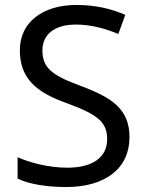

<svg xmlns="http://www.w3.org/2000/svg" viewBox="-20 -744 589 774"><path d="M502 -191C502 -303 433 -350 307 -397C191 -440 151 -469 151 -541C151 -603 197 -645 286 -645C348 -645 407 -628 457 -607L485 -684C431 -708 366 -724 288 -724C153 -724 60 -655 60 -542C60 -431 122 -374 244 -330C373 -283 412 -253 412 -183C412 -112 357 -68 251 -68C175 -68 99 -89 51 -110V-24C96 -2 167 10 247 10C403 10 502 -64 502 -191Z"/></svg>

Font: Noto Sans Hebrew Droid
Style: Bold
Weight: 700
Designer: Monotype Design Team
Foundry: Monotype Imaging Inc.
Version: Version 1.100